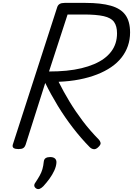

<svg xmlns="http://www.w3.org/2000/svg" viewBox="-20 -1014 917 1324"><path d="M107 14Q85 14 74.5 7Q64 0 68 -16L375 -966Q380 -980 392 -987Q404 -994 426 -994H570Q676 -994 744.5 -974.5Q813 -955 845 -910.5Q877 -866 877 -790Q877 -741 862 -697.5Q847 -654 818 -617Q789 -580 746.5 -551Q704 -522 649 -500.5Q594 -479 527.5 -466Q461 -453 384 -450Q419 -380 460 -312.5Q501 -245 550.5 -179.5Q600 -114 662 -51Q670 -43 673.5 -29.5Q677 -16 654 4Q639 17 624.5 14.5Q610 12 598 0Q539 -60 483 -132.5Q427 -205 378.5 -284.5Q330 -364 292 -442L156 -14Q151 0 140.5 7Q130 14 107 14ZM318 -521Q382 -521 438 -526.5Q494 -532 541.5 -543.5Q589 -555 628 -571.5Q667 -588 696.5 -609.5Q726 -631 746.5 -658Q767 -685 777 -716.5Q787 -748 787 -784Q787 -834 766.5 -862.5Q746 -891 695.5 -902.5Q645 -914 556 -914H446ZM230 286Q218 278 216.5 267.5Q215 257 224 245Q242 218 254 196.5Q266 175 272.5 152.5Q279 130 282 100Q284 83 295.5 76Q307 69 326 69Q349 69 360 80Q371 91 369 110Q367 135 354 163Q341 191 321.5 218Q302 245 279 270Q266 283 254 288Q242 293 230 286Z"/></svg>

Font: Playwrite CA
Style: Regular
Weight: 400
Designer: Veronika Burian, José Scaglione
Foundry: TypeTogether
Version: Version 1.002